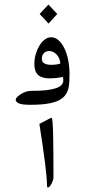

<svg xmlns="http://www.w3.org/2000/svg" viewBox="-20 -856 373 840"><path d="M230.5 -794.9 192.4 -752.9 153.3 -794.9 191.9 -835.9ZM206.1 -572.3Q214.8 -572.3 224.1 -573.5Q233.4 -574.7 244.1 -578.1Q243.2 -588.4 239.5 -598.4Q235.8 -608.4 229 -616Q222.2 -623.5 213.6 -628.2Q205.1 -632.8 195.3 -632.8Q180.7 -632.8 171.9 -623.5Q163.1 -614.3 163.1 -599.1Q162.6 -572.3 206.1 -572.3ZM283.7 -515.1Q284.2 -484.4 277.1 -461.9Q270 -439.5 251.2 -425.3Q232.4 -411.1 198.7 -404.3Q165 -397.5 112.8 -397.5Q76.7 -397.5 63 -403.6Q49.3 -409.7 48.8 -418.5Q48.8 -425.3 55.9 -432.4Q63 -439.5 72.8 -445.3Q82.5 -451.2 93.8 -454.8Q105 -458.5 113.3 -458.5H116.2Q154.8 -458.5 181.4 -461.4Q208 -464.4 224.6 -470Q241.2 -475.6 249 -484.1Q256.8 -492.7 256.8 -503.9Q256.8 -508.3 256.6 -512.2Q256.3 -516.1 254.4 -519.5Q226.1 -513.2 195.3 -513.2Q130.4 -513.2 130.4 -573.2Q129.9 -595.2 135.7 -616.5Q141.6 -637.7 151.6 -654.8Q161.6 -671.9 175 -682.4Q188.5 -692.9 203.6 -692.9Q220.7 -692.9 235.1 -680.7Q249.5 -668.5 260.5 -647Q271.5 -625.5 277.6 -596.7Q283.7 -567.9 284.2 -534.2ZM213.9 -80.1Q213.9 -74.2 211.4 -66.7Q209 -59.1 205.3 -52Q201.7 -44.9 197.3 -40.3Q192.9 -35.6 189 -35.6Q185.5 -35.6 185.5 -47.9Q185.5 -102.5 152.3 -314L198.2 -337.9Q204.1 -340.8 205.6 -340.8Q208.5 -340.8 210.2 -318.4Q211.9 -295.9 212.6 -259Q213.4 -222.2 213.6 -175.3Q213.9 -128.4 213.9 -80.1Z"/></svg>

Font: XB Kayhan
Style: Italic
Weight: 400
Italic angle: -12°
Designer: Behnam
Foundry: Irmug
Version: Version 7.300 2009